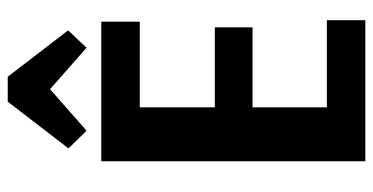

<svg xmlns="http://www.w3.org/2000/svg" viewBox="-260 -728 988 509"><g transform="rotate(-90 234.5 -474.0)"><path d="M172 -102H435V0H61V-700H431V-598H172L204 -678V-342L172 -399H416V-299H172L204 -356V-22ZM95 -787 219 -948H285L408 -788L362 -739L211 -872H293L142 -739Z"/></g></svg>

Font: Pathway Extreme Condensed
Style: Bold
Weight: 700
Width: 3
Version: Version 1.001;gftools[0.9.26]